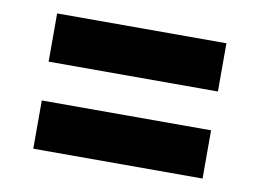

<svg xmlns="http://www.w3.org/2000/svg" viewBox="-49 -626 667 492"><g transform="rotate(10 284.0 -380.0)"><path d="M63.5 -430.5V-556H504V-430.5ZM63.5 -204V-329.5H504V-204Z"/></g></svg>

Font: Encode Sans SmExp
Style: Bold
Weight: 700
Width: 6
Designer: Multiple Designers
Foundry: Impallari Type
Version: Version 3.002; ttfautohint (v1.8.3) -l 8 -r 50 -G 200 -x 14 